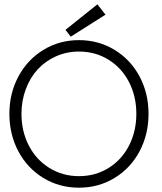

<svg xmlns="http://www.w3.org/2000/svg" viewBox="-20 -858 752 890"><path d="M308 -688 283.5 -719.5 431.5 -838 469 -790ZM23.5 -330.5Q23.5 -425.5 65.5 -503.8Q107.5 -582 181.5 -627Q255.5 -672 346 -672Q436.5 -672 510.8 -627Q585 -582 626.8 -503.8Q668.5 -425.5 668.5 -330.5Q668.5 -235 627 -156.8Q585.5 -78.5 511.2 -33.2Q437 12 346 12Q255 12 180.8 -33.2Q106.5 -78.5 65 -156.8Q23.5 -235 23.5 -330.5ZM79.5 -330.5Q79.5 -249.5 113.5 -183.5Q147.5 -117.5 208.8 -79.5Q270 -41.5 346 -41.5Q422.5 -41.5 483.5 -79.5Q544.5 -117.5 578.2 -183.5Q612 -249.5 612 -330.5Q612 -411.5 578.2 -477.2Q544.5 -543 483.5 -581Q422.5 -619 346 -619Q289 -619 239.2 -596.8Q189.5 -574.5 154.5 -536.2Q119.5 -498 99.5 -444.5Q79.5 -391 79.5 -330.5Z"/></svg>

Font: League Spartan Light
Style: Regular
Weight: 277
Foundry: The League of Moveable Type
Version: Version 2.002